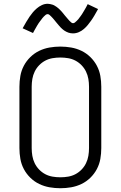

<svg xmlns="http://www.w3.org/2000/svg" viewBox="-20 -990 640 1018"><path d="M300 8Q271 8 242.5 3Q214 -2 188 -14.5Q162 -27 141 -47.5Q120 -68 106.5 -93.5Q93 -119 88 -147.5Q83 -176 83 -205V-530Q83 -559 88 -587.5Q93 -616 106.5 -641.5Q120 -667 141 -687.5Q162 -708 188 -720.5Q214 -733 242.5 -738Q271 -743 300 -743Q329 -743 357.5 -738Q386 -733 412 -720.5Q438 -708 459 -687.5Q480 -667 493.5 -641.5Q507 -616 512 -587.5Q517 -559 517 -530V-205Q517 -176 512 -147.5Q507 -119 493.5 -93.5Q480 -68 459 -47.5Q438 -27 412 -14.5Q386 -2 357.5 3Q329 8 300 8ZM300 -50Q321 -50 341.5 -53.5Q362 -57 380 -66.5Q398 -76 412.5 -91Q427 -106 436 -124.5Q445 -143 448.5 -163.5Q452 -184 452 -205V-530Q452 -551 448.5 -571.5Q445 -592 436 -610.5Q427 -629 412.5 -644Q398 -659 380 -668.5Q362 -678 341.5 -681.5Q321 -685 300 -685Q279 -685 258.5 -681.5Q238 -678 220 -668.5Q202 -659 187.5 -644Q173 -629 164 -610.5Q155 -592 151.5 -571.5Q148 -551 148 -530V-205Q148 -184 151.5 -163.5Q155 -143 164 -124.5Q173 -106 187.5 -91Q202 -76 220 -66.5Q238 -57 258.5 -53.5Q279 -50 300 -50ZM367 -813Q361 -813 354.5 -814Q348 -815 342.5 -817Q337 -819 331 -822Q325 -825 320 -828.5Q315 -832 310.5 -836Q306 -840 301.5 -844.5Q297 -849 293 -854Q289 -859 285 -863.5Q281 -868 277 -873Q273 -878 268.5 -883.5Q264 -889 260 -893.5Q256 -898 252 -902Q248 -906 243 -910.5Q238 -915 233 -915Q227 -915 222.5 -911.5Q218 -908 212.5 -902.5Q207 -897 204.5 -893.5Q202 -890 199 -886Q196 -882 192.5 -877.5Q189 -873 185.5 -868Q182 -863 178.5 -857Q175 -851 171 -844Q167 -837 163 -830Q159 -823 155 -815L100 -840Q110 -858 119 -873.5Q128 -889 137 -902Q146 -915 154.5 -925Q163 -935 175 -945.5Q187 -956 202 -963Q217 -970 233 -970Q239 -970 245.5 -968.5Q252 -967 257.5 -965.5Q263 -964 269 -960.5Q275 -957 280 -953.5Q285 -950 289.5 -946Q294 -942 298.5 -937.5Q303 -933 307 -928.5Q311 -924 315 -919Q319 -914 323 -909Q327 -904 331.5 -899Q336 -894 340 -889Q344 -884 348 -880Q352 -876 357 -871.5Q362 -867 367 -867Q373 -867 377.5 -871Q382 -875 387.5 -880Q393 -885 395.5 -888.5Q398 -892 401 -896Q404 -900 407.5 -904.5Q411 -909 414.5 -914.5Q418 -920 421.5 -926Q425 -932 429 -938.5Q433 -945 437 -952.5Q441 -960 445 -968L500 -942Q490 -924 481 -908.5Q472 -893 463 -880.5Q454 -868 445.5 -857.5Q437 -847 425 -836.5Q413 -826 398 -819.5Q383 -813 367 -813Z"/></svg>

Font: Iosevka Light Extended
Style: Regular
Weight: 300
Width: 7
Monospace: yes
Designer: Belleve Invis
Foundry: Belleve Invis
Version: Version 32.5.0; ttfautohint (v1.8.4)